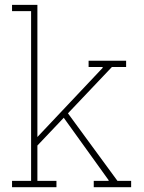

<svg xmlns="http://www.w3.org/2000/svg" viewBox="-20 -782 603 802"><path d="M30.3 0V-26.4H109.9V-735.4H30.3V-761.7H136.2V-26.4H215.8V0ZM371.6 0V-26.4H433.1L434.1 -28.8L239.3 -299.8L257.8 -316.9L470.7 -26.4H527.8V0ZM131.3 -168.9 122.6 -195.3 409.2 -499 408.2 -502H350.1V-528.3H506.8V-502H447.3Z"/></svg>

Font: Roboto Slab LO Thin
Style: Regular
Weight: 250
Designer: Google
Version: Version 2.00;September 28, 2018;FontCreator 11.5.0.2427 64-b